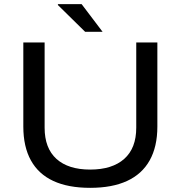

<svg xmlns="http://www.w3.org/2000/svg" viewBox="-20 -891 868 923"><path d="M413.3 12Q307.5 12 236.2 -21.1Q164.9 -54.2 128.5 -120.1Q92.1 -185.9 92.1 -282.7V-687H194.5V-277.1Q194.5 -178.5 251.4 -127.1Q308.4 -75.8 413.3 -75.8Q519.2 -75.8 577.1 -127.1Q635 -178.5 635 -277.1V-687H736.5V-282.7Q736.5 -185.9 699.6 -120.1Q662.7 -54.2 590.9 -21.1Q519.2 12 413.3 12ZM473.1 -738.2H389.2L257.9 -867.2L258.9 -871.2H372.3Z"/></svg>

Font: Archivo SemiBold SemiExpanded
Style: Regular
Weight: 600
Width: 6
Version: Version 2.001